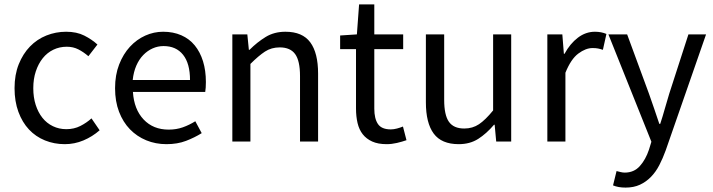

<svg xmlns="http://www.w3.org/2000/svg" viewBox="-20 -642 3235 871"><path d="M46 -242Q46 -303 65 -350.5Q84 -398 116 -431Q148 -464 190.5 -481Q233 -498 280 -498Q328 -498 362.5 -480.5Q397 -463 422 -440L381 -387Q359 -406 335.5 -418Q312 -430 283 -430Q250 -430 222 -416.5Q194 -403 174 -378Q154 -353 142.5 -318.5Q131 -284 131 -242Q131 -200 142 -166Q153 -132 172.5 -107.5Q192 -83 220 -69.5Q248 -56 281 -56Q316 -56 344.5 -70.5Q373 -85 395 -105L432 -51Q399 -22 358.5 -5Q318 12 274 12Q226 12 184 -5Q142 -22 111.5 -54.5Q81 -87 63.5 -134.5Q46 -182 46 -242Z M502 -242Q502 -302 520.5 -349.5Q539 -397 569.5 -430Q600 -463 639 -480.5Q678 -498 720 -498Q766 -498 802.5 -482Q839 -466 863.5 -436Q888 -406 901 -364Q914 -322 914 -270Q914 -243 911 -225H583Q588 -146 631.5 -100Q675 -54 745 -54Q780 -54 809.5 -64.5Q839 -75 866 -92L895 -38Q863 -18 824 -3Q785 12 735 12Q686 12 643.5 -5.5Q601 -23 569.5 -55.5Q538 -88 520 -135Q502 -182 502 -242ZM842 -279Q842 -354 810.5 -393.5Q779 -433 722 -433Q696 -433 672.5 -422.5Q649 -412 630 -392.5Q611 -373 598.5 -344.5Q586 -316 582 -279Z M1034 -486H1102L1109 -416H1112Q1147 -451 1185.5 -474.5Q1224 -498 1275 -498Q1352 -498 1387.5 -450Q1423 -402 1423 -308V0H1341V-297Q1341 -366 1319 -396.5Q1297 -427 1249 -427Q1211 -427 1182 -408Q1153 -389 1116 -352V0H1034Z M1595 -419H1523V-481L1599 -486L1609 -622H1678V-486H1809V-419H1678V-149Q1678 -104 1694.5 -79.5Q1711 -55 1753 -55Q1766 -55 1781 -59Q1796 -63 1808 -68L1824 -6Q1804 1 1780.5 6.5Q1757 12 1734 12Q1695 12 1668.5 0Q1642 -12 1625.5 -33Q1609 -54 1602 -84Q1595 -114 1595 -150Z M1912 -486H1995V-189Q1995 -120 2016.5 -89.5Q2038 -59 2086 -59Q2124 -59 2153 -78.5Q2182 -98 2217 -141V-486H2299V0H2231L2224 -76H2221Q2187 -36 2149.5 -12Q2112 12 2061 12Q1983 12 1947.5 -36Q1912 -84 1912 -178Z M2463 -486H2531L2538 -398H2541Q2566 -444 2601.5 -471Q2637 -498 2679 -498Q2708 -498 2731 -488L2715 -416Q2703 -420 2693 -422Q2683 -424 2668 -424Q2637 -424 2603.5 -399Q2570 -374 2545 -312V0H2463Z M2777 134Q2785 136 2795 138.5Q2805 141 2814 141Q2856 141 2882.5 111.5Q2909 82 2924 37L2935 1L2740 -486H2825L2924 -217Q2935 -185 2947.5 -149.5Q2960 -114 2971 -80H2975Q2986 -113 2996 -149Q3006 -185 3016 -217L3103 -486H3183L3000 40Q2987 76 2971 107Q2955 138 2933 160.5Q2911 183 2883 196Q2855 209 2818 209Q2801 209 2787 206.5Q2773 204 2761 199L2777 134Z"/></svg>

Font: Myanmar Sanpya
Style: Regular
Weight: 400
Designer: Danh Hong
Foundry: Google Inc.
Version: Version 2.00 November 22, 2015